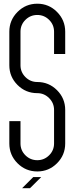

<svg xmlns="http://www.w3.org/2000/svg" viewBox="-20 -907 398 1025"><path d="M179.2 8.3Q117.2 8.3 73.5 -35.4Q29.8 -79.1 29.8 -141.1V-260.3H89.4V-141.1Q89.4 -104 115.7 -77.9Q142.1 -51.8 179.2 -51.8Q215.8 -51.8 242.2 -77.9Q268.6 -104 268.6 -141.1V-320.3Q268.6 -356.9 242.2 -383.3Q215.8 -409.7 179.2 -409.7Q117.2 -409.7 73.5 -453.4Q29.8 -497.1 29.8 -558.6V-737.8Q29.8 -799.3 73.5 -843.3Q117.2 -887.2 179.2 -887.2Q240.7 -887.2 284.4 -843.3Q328.1 -799.3 328.1 -737.8V-618.7H268.6V-737.8Q268.6 -774.9 242.2 -801Q215.8 -827.1 179.2 -827.1Q142.1 -827.1 115.7 -801Q89.4 -774.9 89.4 -737.8V-558.6Q89.4 -522 115.7 -495.6Q142.1 -469.2 179.2 -469.2Q240.7 -469.2 284.4 -425.5Q328.1 -381.8 328.1 -320.3V-141.1Q328.1 -79.1 284.4 -35.4Q240.7 8.3 179.2 8.3ZM140.1 97.7H98.1L157.7 38.1H200.2Z"/></svg>

Font: Ignotum
Style: Regular
Weight: 400
Designer: GGBot
Version: 0.10